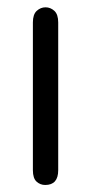

<svg xmlns="http://www.w3.org/2000/svg" viewBox="-20 -492 253 533"><path d="M71.3 -429.7Q71.3 -452.1 82 -461.9Q92.8 -471.7 106.4 -471.7Q120.1 -471.7 130.9 -461.9Q141.6 -452.1 141.6 -429.7V-19.5Q141.6 21.5 105.5 21.5Q91.8 21.5 81.5 12.2Q71.3 2.9 71.3 -19.5Z"/></svg>

Font: Jura
Style: DemiBold
Weight: 600
Version: Version 2.5